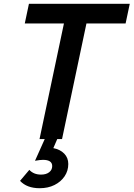

<svg xmlns="http://www.w3.org/2000/svg" viewBox="-20 -735 706 1015"><path d="M189 0 318 -611H111L133 -715H666L644 -611H437L308 0ZM86 221 135 163Q158 188 197 188Q224 188 240 175.5Q256 163 256 143Q256 110 207 110Q192 110 165 115L221 -10H287L262 48Q298 55 319.5 77Q341 99 341 132Q341 168 321.5 197Q302 226 268 243Q234 260 190 260Q122 260 86 221Z"/></svg>

Font: Wix Madefor Text SemiBold
Style: Italic
Weight: 600
Italic angle: -12°
Designer: Dalton Maag Ltd
Foundry: Dalton Maag Ltd
Version: Version 3.100